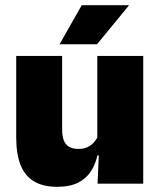

<svg xmlns="http://www.w3.org/2000/svg" viewBox="-20 -708 618 740"><path d="M42.5 -492.5H219.5V-209.5Q219.5 -186 225.2 -169Q231 -152 245 -143Q259 -134 283 -134Q302 -134 316.2 -140.5Q330.5 -147 340.8 -158Q351 -169 357 -182L384 -109H355.5Q348 -75 330.2 -47.5Q312.5 -20 281 -4Q249.5 12 199.5 12Q146 12 111 -9Q76 -30 59.2 -72.2Q42.5 -114.5 42.5 -179ZM355 -492.5H532V0H356L361.5 -126.5L355 -144.5ZM210.5 -539 295 -688H476V-686L354 -537.5H210.5Z"/></svg>

Font: Anek Kannada ExtraBold
Style: Regular
Weight: 800
Version: Version 1.003